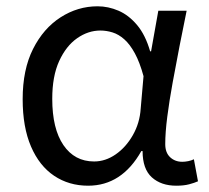

<svg xmlns="http://www.w3.org/2000/svg" viewBox="-20 -577 665 610"><path d="M260 13Q199 13 152 -18.5Q105 -50 78.5 -111.5Q52 -173 52 -262Q52 -356 85 -421.5Q118 -487 172.5 -522Q227 -557 290 -557Q324 -557 356.5 -543Q389 -529 415.5 -497.5Q442 -466 457 -414H460L483 -543H573Q562 -490 550.5 -431Q539 -372 528.5 -314.5Q518 -257 511.5 -206.5Q505 -156 505 -119Q505 -92 520.5 -77.5Q536 -63 559 -63Q568 -63 578 -65Q588 -67 596 -71L609 -1Q598 4 581 8.5Q564 13 540 13Q492 13 462.5 -13.5Q433 -40 433 -97H429Q367 13 260 13ZM279 -64Q315 -64 347.5 -86.5Q380 -109 402 -147.5Q424 -186 427 -232L436 -335Q424 -379 408.5 -407.5Q393 -436 375 -452Q357 -468 337.5 -474Q318 -480 299 -480Q260 -480 225 -455.5Q190 -431 168 -383Q146 -335 146 -263Q146 -168 181.5 -116Q217 -64 279 -64Z"/></svg>

Font: hexgurmukhi15
Style: Book
Weight: 400
Designer: Jelle Bosma - Monotype Design Team
Foundry: Monotype Imaging Inc.
Version: Version 2.003